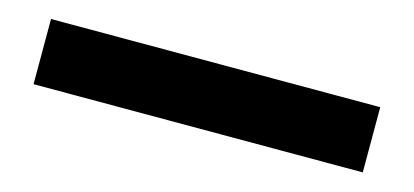

<svg xmlns="http://www.w3.org/2000/svg" viewBox="-28 -109 729 338"><g transform="rotate(15 336.0 59.5)"><path d="M36.2 118.8V0H636.2V118.8Z"/></g></svg>

Font: Now Alt Black
Style: Regular
Weight: 900
Designer: Alfredo Marco Pradil
Foundry: Alfredo Marco Pradil
Version: Version 1.002;PS 001.002;hotconv 1.0.88;makeotf.lib2.5.64775